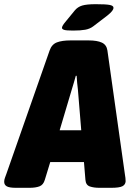

<svg xmlns="http://www.w3.org/2000/svg" viewBox="-58 -895 630 917"><path d="M18 2Q-13 2 -25.5 -5Q-38 -12 -38 -27Q-38 -36 -34.5 -45.5Q-31 -55 -27 -66L179 -654Q189 -683 213.5 -692.5Q238 -702 279 -702H365Q406 -702 428.5 -691.5Q451 -681 455 -654L538 -66Q540 -55 541 -45.5Q542 -36 542 -29Q541 -13 526.5 -5.5Q512 2 473 2H417Q390 2 371 -4.5Q352 -11 350 -36L343 -121H182L156 -36Q149 -12 130.5 -5Q112 2 83 2ZM285 -468 227 -273H330L314 -468Q312 -483 310.5 -499.5Q309 -516 308 -533H304Q299 -516 294.5 -499.5Q290 -483 285 -468ZM291 -749Q258 -749 248 -752.5Q238 -756 238 -762Q238 -771 254 -790L299 -845Q313 -862 334.5 -868.5Q356 -875 399 -875Q447 -875 465.5 -871.5Q484 -868 484 -858Q484 -851 477.5 -842.5Q471 -834 455 -821L387 -769Q371 -757 349 -753Q327 -749 291 -749Z"/></svg>

Font: Asap Semi Condensed Semi Condensed Black
Style: Italic
Weight: 900
Width: 4
Italic angle: -6°
Designer: Pablo Cosgaya
Foundry: Omnibus-Type
Version: Version 3.001; ttfautohint (v1.8.4.7-5d5b)